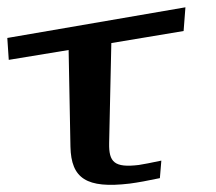

<svg xmlns="http://www.w3.org/2000/svg" viewBox="-160 -491 592 526"><path d="M139 -99 145 -373 343 -406 348 -471 -140 -387 -136 -327 28 -354 33 -89C35 -2 77 26 195 12C218 9 245 4 278 -3L282 -51C254 -45 233 -41 220 -39C153 -31 138 -47 139 -99Z"/></svg>

Font: Gamestation Warped
Style: Regular
Weight: 400
Designer: Jonas Hecksher
Foundry: Jonas Hecksher, Playtypeª, e-types AS
Version: Version 1.003